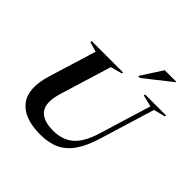

<svg xmlns="http://www.w3.org/2000/svg" viewBox="-232 -1142 1361 1361"><g transform="rotate(45 449.0 -461.5)"><path d="M260.5 -295.5Q224.5 -178 264 -125Q303.5 -72 408 -72Q499 -72 558.5 -122.2Q618 -172.5 655 -294L773.5 -682L685 -703.5L688 -715H898L894.5 -703.5L809.5 -682.5L683 -268.5Q652.5 -168.5 609.8 -106.5Q567 -44.5 506.8 -16.2Q446.5 12 363.5 12Q197 12 131 -73.8Q65 -159.5 115.5 -325L225 -681.5L149.5 -703.5L152.5 -715H467L463.5 -703.5L378.5 -680.5ZM559 -772 664 -935H780L779.5 -930.5L579 -772Z"/></g></svg>

Font: Newsreader Display SemiBold
Style: Italic
Weight: 600
Italic angle: -17°
Designer: Hugues Gentile
Foundry: Production Type
Version: Version 1.001